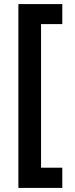

<svg xmlns="http://www.w3.org/2000/svg" viewBox="-20 -820 369 940"><path d="M70 -800H285V-702H181V1H285V100H70Z"/></svg>

Font: Albert Sans SemiBold
Style: Regular
Weight: 600
Designer: Andreas Rasmussen
Foundry: a.Foundry
Version: Version 1.025